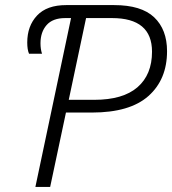

<svg xmlns="http://www.w3.org/2000/svg" viewBox="-20 -734 676 754"><path d="M119 0H177L239 -292H341Q490 -292 563 -357Q636 -422 636 -533Q636 -618 585.5 -666Q535 -714 428 -714H240Q164 -714 125.5 -673Q87 -632 87 -567Q87 -539 94 -523H145Q139 -541 139 -564Q139 -608 163 -635.5Q187 -663 236 -663H259ZM250 -342 318 -663H420Q577 -663 577 -531Q577 -441 520 -391.5Q463 -342 350 -342Z"/></svg>

Font: Noto Sans UI Light
Style: Italic
Weight: 300
Italic angle: -12°
Designer: Monotype Design Team
Foundry: Monotype Imaging Inc.
Version: Version 1.901